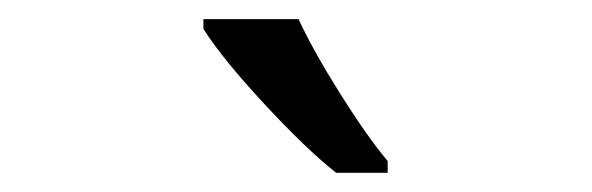

<svg xmlns="http://www.w3.org/2000/svg" viewBox="-20 -786 617 200"><path d="M383.8 -606H330.1Q298.3 -631.3 254.9 -678.2Q211.4 -725.1 191.9 -755.9V-766.1H291Q306.6 -732.4 334.5 -688.2Q362.3 -644 383.8 -618.2Z"/></svg>

Font: f02034202
Style: Regular
Weight: 400
Foundry: Ascender Corporation
Version: Version 1.10